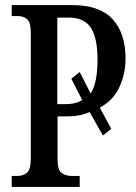

<svg xmlns="http://www.w3.org/2000/svg" viewBox="-20 -734 536 754"><path d="M26 0V-43H47Q71 -43 86 -55.5Q101 -68 101 -114V-604Q101 -647 86 -659Q71 -671 49 -671H26V-714H264Q371 -714 422 -659Q473 -604 473 -504Q473 -445 449.5 -393Q426 -341 372 -311L417 -228L384 -202L332 -294Q295 -277 246 -277H206V-109Q206 -66 222.5 -54.5Q239 -43 262 -43H293V0ZM238 -325Q278 -325 303 -341L260 -425L293 -451L336 -367Q363 -408 363 -500Q363 -584 337 -624.5Q311 -665 250 -665H205V-325Z"/></svg>

Font: Noto Serif ExtraCondensed Medium
Style: Regular
Weight: 500
Width: 2
Designer: Monotype Design Team
Foundry: Monotype Imaging Inc.
Version: Version 2.015